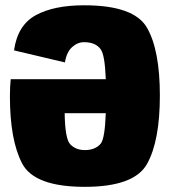

<svg xmlns="http://www.w3.org/2000/svg" viewBox="-20 -701 643 726"><path d="M300.5 5.5Q110 5.5 63.8 -82.8Q17.5 -171 17.5 -336.5Q17.5 -373.5 20.5 -401.5H380Q376.5 -492 361.5 -513.5Q342.5 -541.5 297.5 -541.5Q273.5 -541.5 252.8 -523Q232 -504.5 225.5 -465L33 -510.5Q46.5 -606 115.2 -643.5Q184 -681 298 -681Q487 -681 535.8 -596.2Q584.5 -511.5 584.5 -339.8Q584.5 -168 536 -81.2Q487.5 5.5 300.5 5.5ZM380 -273H224.5Q226 -176 245.5 -155.5Q266.5 -133.5 300.5 -133.5Q340.5 -133.5 361 -158Q376.5 -177.5 380 -273Z"/></svg>

Font: Anybody Black
Style: Regular
Weight: 900
Designer: Tyler Finck
Foundry: Etcetera Type Company
Version: Version 1.010; ttfautohint (v1.8.3) -l 8 -r 50 -G 200 -x 14 